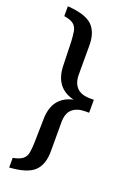

<svg xmlns="http://www.w3.org/2000/svg" viewBox="-175 -793 689 1045"><g transform="rotate(20 169.5 -271.0)"><path d="M26 -738Q130 -731 169.5 -692.5Q209 -654 209 -578V-409Q209 -361 234 -334.5Q259 -308 312 -308H333V-233H312Q263 -233 236 -209Q209 -185 209 -133V36Q209 112 169.5 150.5Q130 189 26 196V140Q64 133 81.5 119Q99 105 103.5 81.5Q108 58 109 23L112 -123Q117 -246 229 -271Q117 -298 113 -424L109 -564Q107 -599 103 -622.5Q99 -646 82 -660.5Q65 -675 26 -681Z"/></g></svg>

Font: Piazzolla SemiBold
Style: Regular
Weight: 600
Designer: Juan Pablo del Peral
Foundry: Huerta Tipografica
Version: Version 1.330